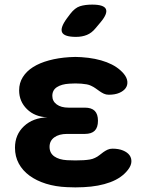

<svg xmlns="http://www.w3.org/2000/svg" viewBox="-20 -805 640 833"><path d="M517 -485Q531 -468 532.5 -451.5Q534 -435 525 -422.5Q516 -410 497.5 -402Q479 -394 452 -394Q440 -394 430.5 -398.5Q421 -403 412.5 -409Q404 -415 395 -421.5Q386 -428 375 -433Q367 -437 356.5 -439Q346 -441 333 -442Q320 -443 307 -443Q294 -443 281 -442Q247 -440 227 -427Q207 -414 207 -389Q207 -366 226 -352Q245 -338 277 -338H348Q377 -338 391 -324Q405 -310 405 -281Q405 -252 391 -238Q377 -224 348 -224H271Q236 -224 215.5 -209Q195 -194 195 -168Q195 -141 215.5 -126.5Q236 -112 271 -110Q289 -109 307 -109Q325 -109 343 -110Q358 -111 370 -113Q382 -115 392 -120Q403 -125 411.5 -132Q420 -139 428.5 -145Q437 -151 446.5 -155.5Q456 -160 468 -160Q495 -160 514 -152Q533 -144 542 -131.5Q551 -119 550 -102.5Q549 -86 535 -68Q508 -33 458.5 -14.5Q409 4 343 7Q325 8 307 8Q289 8 271 7Q221 5 179.5 -8Q138 -21 108 -43Q78 -65 61.5 -95.5Q45 -126 45 -164Q45 -221 84 -257.5Q123 -294 186 -296Q131 -298 97 -331.5Q63 -365 63 -413Q63 -445 79 -470.5Q95 -496 123.5 -514Q152 -532 192.5 -543Q233 -554 281 -557Q294 -558 307 -558Q320 -558 333 -557Q396 -553 443 -535Q490 -517 517 -485ZM395 -683Q378 -662 357 -653.5Q336 -645 310 -645Q259 -645 249.5 -664.5Q240 -684 270 -725L285 -745Q305 -771 327 -778Q349 -785 380 -785Q431 -785 439.5 -765.5Q448 -746 416 -708Z"/></svg>

Font: Maple Mono ExtraBold
Style: Regular
Weight: 800
Monospace: yes
Designer: subframe7536
Version: Version 7.000